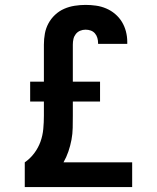

<svg xmlns="http://www.w3.org/2000/svg" viewBox="-20 -763 640 783"><path d="M81 0V-101Q103 -116 119.5 -138Q136 -160 145 -185Q154 -210 156.5 -237Q159 -264 159 -291V-349H103V-430H159V-581Q159 -604 163 -626Q167 -648 177.5 -667.5Q188 -687 204.5 -702.5Q221 -718 241.5 -727Q262 -736 284.5 -739.5Q307 -743 329 -743Q350 -743 371.5 -740Q393 -737 413 -728.5Q433 -720 449.5 -706Q466 -692 477 -674Q488 -656 493.5 -635Q499 -614 499 -592Q499 -590 499 -588Q499 -586 499 -584H380Q380 -584 380 -585Q380 -586 380 -587Q380 -598 377 -608.5Q374 -619 367 -627Q360 -635 350 -638.5Q340 -642 329 -642Q317 -642 306.5 -637.5Q296 -633 289 -624Q282 -615 279.5 -604Q277 -593 277 -581V-430H388V-349H277V-291Q277 -266 276.5 -241.5Q276 -217 271.5 -193Q267 -169 259 -145.5Q251 -122 239 -101H519V0Z"/></svg>

Font: Iosevka Custom Extended
Style: Bold
Weight: 700
Width: 7
Monospace: yes
Designer: Belleve Invis
Foundry: Belleve Invis
Version: Version 11.2.4; ttfautohint (v1.8.4)